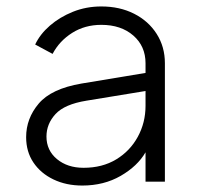

<svg xmlns="http://www.w3.org/2000/svg" viewBox="-20 -563 613 595"><path d="M235 12Q185 12 145.5 -7Q106 -26 83.5 -59.5Q61 -93 61 -138Q61 -196 100 -242Q139 -288 232 -304L431 -337V-367Q431 -420 393 -453Q355 -486 294 -486Q243 -486 203.5 -461Q164 -436 143 -396L89 -425Q104 -457 134.5 -483.5Q165 -510 206 -526.5Q247 -543 294 -543Q351 -543 395.5 -520.5Q440 -498 465.5 -458Q491 -418 491 -367V0H431V-91Q406 -48 354 -18Q302 12 235 12ZM124 -140Q124 -97 156.5 -70Q189 -43 239 -43Q297 -43 340 -69Q383 -95 407 -139Q431 -183 431 -235V-281L248 -251Q180 -240 152 -209.5Q124 -179 124 -140Z"/></svg>

Font: Plus Jakarta Sans Light
Style: Regular
Weight: 300
Designer: Gumpita Rahayu
Foundry: Tokotype
Version: Version 2.006; ttfautohint (v1.8.4.7-5d5b)